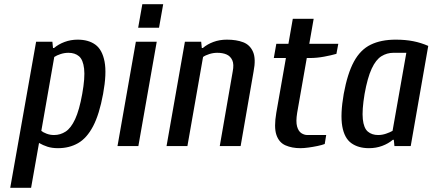

<svg xmlns="http://www.w3.org/2000/svg" viewBox="-20 -700 2072 920"><path d="M29 200 153 -500H231L234 -470H239Q260 -488 289.5 -499Q319 -510 352 -510Q404 -510 437 -486Q470 -462 481 -405Q492 -348 474 -250Q456 -152 426 -95Q396 -38 354 -14Q312 10 258 10Q229 10 207.5 3Q186 -4 167 -15L129 200ZM239 -53Q269 -53 294.5 -69.5Q320 -86 340 -129Q360 -172 374 -250Q388 -328 383 -371Q378 -414 358.5 -430.5Q339 -447 308 -447Q289 -447 270.5 -441Q252 -435 240 -427L178 -73Q186 -66 203 -59.5Q220 -53 239 -53Z M543 0 631 -500H731L643 0ZM642 -567 662 -680H762L742 -567Z M778 0 866 -500H944L947 -470H952Q973 -488 1002.5 -499Q1032 -510 1067 -510Q1113 -510 1145.5 -497.5Q1178 -485 1192.5 -451.5Q1207 -418 1195 -357L1133 0H1033L1095 -357Q1102 -392 1093 -411.5Q1084 -431 1065.5 -439Q1047 -447 1021 -447Q1002 -447 983 -441Q964 -435 953 -427L878 0Z M1419 10Q1379 10 1348 -3.5Q1317 -17 1304.5 -53.5Q1292 -90 1304 -160L1350 -422H1292L1304 -490H1362L1383 -610H1483L1462 -490H1601L1592 -442Q1568 -435 1533 -428.5Q1498 -422 1465 -422H1450L1404 -160Q1397 -117 1403.5 -94Q1410 -71 1424 -62Q1438 -53 1453 -53H1543L1536 -10Q1523 -5 1501.5 -0.5Q1480 4 1458 7Q1436 10 1419 10Z M1748 10Q1697 10 1663.5 -14Q1630 -38 1620 -95Q1610 -152 1627 -250Q1645 -348 1676 -405Q1707 -462 1756.5 -486Q1806 -510 1876 -510Q1923 -510 1960.5 -502.5Q1998 -495 2032 -480L1948 0H1870L1867 -30H1862Q1841 -12 1811.5 -1Q1782 10 1748 10ZM1792 -53Q1811 -53 1830 -59.5Q1849 -66 1861 -73L1927 -447H1865Q1834 -447 1807.5 -430.5Q1781 -414 1761 -371Q1741 -328 1727 -250Q1714 -172 1718.5 -129Q1723 -86 1742.5 -69.5Q1762 -53 1792 -53Z"/></svg>

Font: Cuprum Medium
Style: Italic
Weight: 500
Italic angle: -10°
Version: Version 3.000